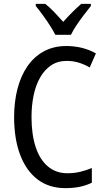

<svg xmlns="http://www.w3.org/2000/svg" viewBox="-20 -963 542 993"><path d="M325 -648Q279 -648 245 -625.5Q211 -603 188 -563Q165 -523 154 -470.5Q143 -418 143 -357Q143 -268 164.5 -202.5Q186 -137 228 -102Q270 -67 328 -67Q364 -67 395 -74.5Q426 -82 455 -94V-18Q426 -4 393 3Q360 10 318 10Q234 10 175 -34.5Q116 -79 84.5 -161.5Q53 -244 53 -358Q53 -435 70 -502Q87 -569 121 -619Q155 -669 206 -697Q257 -725 323 -725Q365 -725 403.5 -715.5Q442 -706 476 -687L444 -614Q419 -629 389 -638.5Q359 -648 325 -648ZM266 -783Q255 -805 238 -831.5Q221 -858 202 -884Q183 -910 165 -932V-943H214Q236 -926 260 -901Q284 -876 307 -850Q333 -879 353.5 -899.5Q374 -920 400 -943H450V-932Q434 -912 414 -886Q394 -860 376 -833Q358 -806 347 -783Z"/></svg>

Font: Noto Sans Khmer Condensed
Style: Regular
Weight: 400
Width: 3
Designer: Danh Hong and the Monotype Design Team
Foundry: Monotype Imaging Inc.
Version: Version 2.004